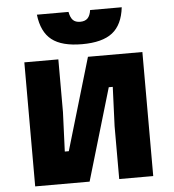

<svg xmlns="http://www.w3.org/2000/svg" viewBox="-57 -904 865 956"><g transform="rotate(-5 375.0 -425.5)"><path d="M80 0V-620H250V-356L242 -160H262L398 -620H670V0H500V-264L508 -460H488L352 0ZM321 -851Q326 -823 338.5 -810Q351 -797 375 -797Q399 -797 412 -810Q425 -823 429 -851H587Q577 -764 526.5 -724.5Q476 -685 375 -685Q274 -685 223.5 -724.5Q173 -764 163 -851Z"/></g></svg>

Font: Martian Mono SemiExpanded ExtraBold
Style: Regular
Weight: 800
Width: 6
Designer: Roman Shamin
Foundry: Evil Martians
Version: Version 1.000